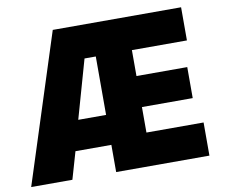

<svg xmlns="http://www.w3.org/2000/svg" viewBox="-85 -795 1045 890"><g transform="rotate(-10 437.5 -350.0)"><path d="M-8 0H186L223 -128H392V0H831V-156H562V-276H801V-422H562V-544H821V-700H217ZM261 -269 339 -544H392V-269Z"/></g></svg>

Font: Fixel Display ExtraBold
Style: Regular
Weight: 800
Designer: AlfaBravo + MacPaw
Foundry: Kyrylo Tkachov, Marchela Mozhyna, Serhii Makarenko, Maria Weinstein, Zakhar Kryvoshyya
Version: Version 1.211